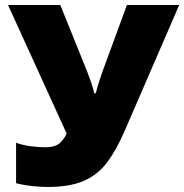

<svg xmlns="http://www.w3.org/2000/svg" viewBox="-20 -734 733 764"><path d="M476 -213Q444 -139 407.5 -89.5Q371 -40 315 -15Q259 10 169 10Q144 10 109.5 6.5Q75 3 44 -5V-166Q71 -156 103 -152Q135 -148 160 -148Q201 -148 219.5 -166Q238 -184 245 -203L12 -714H220L308 -496Q315 -480 324.5 -455.5Q334 -431 342.5 -406.5Q351 -382 355 -363H361Q367 -387 377 -417.5Q387 -448 397.5 -475.5Q408 -503 412 -515L485 -714H693Z"/></svg>

Font: Noto Sans Black
Style: Regular
Weight: 900
Designer: Monotype Design Team
Foundry: Monotype Imaging Inc.
Version: Version 2.007